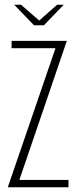

<svg xmlns="http://www.w3.org/2000/svg" viewBox="-20 -793 331 813"><path d="M40 -773H69L146 -706L222 -773H250L166 -686H124ZM13 0 215 -589H29V-620H263L62 -31H270V0Z"/></svg>

Font: Smooch Sans Thin Light
Style: Regular
Weight: 300
Version: Version 1.010